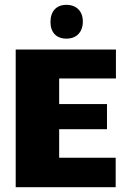

<svg xmlns="http://www.w3.org/2000/svg" viewBox="-20 -775 526 795"><path d="M323 -686C323 -728 297 -755 255 -755C213 -755 189 -728 189 -684C189 -641 213 -615 255 -615C297 -615 323 -642 323 -686ZM45 0H459V-122H225V-240H423V-344H225V-450H460V-570H45Z"/></svg>

Font: FilmFarsi_V5 Display
Style: Regular
Weight: 400
Designer: Borna Izadpanah
Foundry: Borna Izadpanah
Version: Version 1.000;PS 001.000;hotconv 1.0.88;makeotf.lib2.5.64775